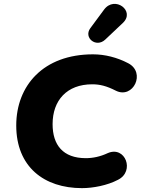

<svg xmlns="http://www.w3.org/2000/svg" viewBox="-20 -962 728 993"><path d="M404 11C461 11 535 -3 590 -32C679 -76 628 -210 537 -170C499 -152 460 -144 424 -144C305 -144 252 -213 252 -320C252 -443 326 -526 457 -526C497 -526 532 -517 579 -493C669 -448 736 -587 643 -635C586 -665 522 -681 461 -681C204 -681 64 -519 64 -313C64 -99 208 11 404 11ZM524 -757 615 -843C682 -905 573 -987 518 -912L447 -816C411 -767 477 -713 524 -757Z"/></svg>

Font: SN Pro Heavy
Style: Italic
Weight: 800
Italic angle: -9°
Designer: Tobias Whetton
Foundry: Supernotes
Version: Version 1.001;Glyphs 3.2 (3249)